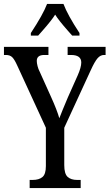

<svg xmlns="http://www.w3.org/2000/svg" viewBox="-23 -951 554 971"><path d="M127 -41H142Q174 -41 191.5 -55.5Q209 -70 209 -111V-305L64 -620Q50 -651 38.5 -662Q27 -673 7 -673H-3V-714H222V-673H201Q163 -673 163 -643Q163 -632 167 -616.5Q171 -601 177 -590L236 -459Q265 -395 277 -353Q290 -387 320 -458L370 -570Q388 -611 388 -635Q388 -673 336 -673H319V-714H511V-673H503Q485 -673 470.5 -656.5Q456 -640 436 -596L302 -305V-116Q302 -72 319 -56.5Q336 -41 367 -41H385V0H127ZM133 -784Q195 -878 215 -931H298Q319 -875 379 -784V-771H342Q341 -772 319 -797Q274 -848 256 -877Q238 -848 193 -797Q171 -772 170 -771H133Z"/></svg>

Font: Noto Serif Cond
Style: Regular
Weight: 400
Width: 3
Designer: Monotype Design Team
Foundry: Monotype Imaging Inc.
Version: Version 1.001